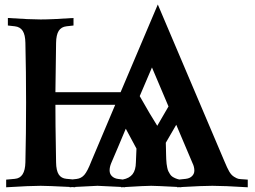

<svg xmlns="http://www.w3.org/2000/svg" viewBox="-20 -812 1107 834"><path d="M223.6 -625.5Q220.7 -439.5 220.7 -411.6H503.9L665.5 -792.5L955.1 -110.8Q966.8 -82.5 975.6 -67.1Q984.4 -51.8 996.6 -44.2Q1008.8 -36.6 1015.6 -35.2Q1022.5 -33.7 1043 -32.7Q1051.8 -32.2 1056.2 -31.7V1.5Q952.6 -4.9 902.3 -4.9Q860.8 -4.9 767.6 0.5V1.5Q764.6 1 759.3 1Q752.4 1 749.5 1.5V0Q655.8 -4.9 636.7 -4.9Q610.4 -4.9 523.4 0.5V1.5Q520.5 1 515.1 1Q508.8 1 505.9 1.5V0Q416 -4.9 403.3 -4.9Q391.6 -4.9 306.6 0V1.5Q304.2 1 300 1Q295.9 1 293.9 0.5Q292 1 288.3 1Q284.7 1 282.7 1.5V0Q185.1 -4.9 156.7 -4.9Q110.4 -4.9 6.8 1.5V-31.7L44.9 -35.2H44.4Q88.9 -38.6 90.3 -106.9Q93.3 -231 93.3 -366.2Q93.3 -501.5 90.3 -625.5Q89.8 -660.6 78.6 -678Q67.4 -695.3 44.4 -697.8L14.2 -701.2V-733.9Q108.4 -727.5 156.7 -727.5Q205.1 -727.5 299.3 -733.9V-701.2L269 -697.8Q246.1 -695.3 235.1 -678Q224.1 -660.6 223.6 -625.5ZM268.6 -35.2Q270.5 -35.2 280.3 -34.2Q290 -33.2 294.9 -32.7L313 -34.7Q333 -37.1 346.4 -52.5Q359.9 -67.9 376.5 -110.8L480.5 -356.9H220.7Q220.2 -301.3 223.6 -106.9Q224.1 -71.3 235.1 -54.2Q246.1 -37.1 269 -35.2ZM816.4 -103 745.6 -270 700.2 -191.9Q700.7 -181.2 700.9 -166Q701.2 -150.9 701.4 -141.8Q701.7 -132.8 702.1 -120.4Q702.6 -107.9 703.6 -100.6Q704.6 -93.3 706.5 -83.5Q708.5 -73.7 711.4 -67.9Q714.4 -62 718.5 -55.4Q722.7 -48.8 728.3 -44.9Q733.9 -41 741.7 -37.6Q749.5 -34.2 758.8 -32.2L787.6 -35.2H787.1Q804.2 -37.1 814.2 -47.1Q824.2 -57.1 824.2 -70.8Q824.2 -87.4 816.4 -103ZM456.1 -71.8Q456.1 -56.2 466.6 -46.4Q477.1 -36.6 493.2 -34.7L513.2 -32.2Q542 -37.6 555.9 -55.4Q569.8 -73.2 570.3 -106.9L572.8 -166.5Q541.5 -225.6 526.4 -252.9Q516.1 -228 494.9 -178Q473.6 -127.9 462.9 -103Q456.1 -86.4 456.1 -71.8ZM640.1 -519Q622.1 -477.5 586.9 -394.5Q633.8 -311.5 663.1 -265.6Q669.9 -277.3 686.5 -305.9Q703.1 -334.5 711.9 -349.6Z"/></svg>

Font: Flanker
Style: Bold
Weight: 700
Designer: Flanker
Foundry: Flanker
Version: Version 2.021